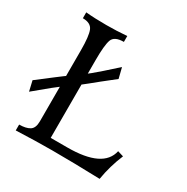

<svg xmlns="http://www.w3.org/2000/svg" viewBox="-159 -831 944 968"><g transform="rotate(30 313.5 -346.5)"><path d="M547.9 0Q393.6 -4.9 269 -4.9Q177.2 -4.9 59.6 0V-34.2Q98.6 -34.2 120.4 -47.6Q142.1 -61 142.1 -100.6V-513.7Q142.1 -597.2 129.2 -628.2Q116.2 -659.2 69.8 -659.2V-693.4Q119.1 -688.5 189.5 -688.5Q247.1 -688.5 308.6 -693.4V-659.2Q253.9 -659.2 242.4 -627.2Q231 -595.2 231 -508.8V-55.7H327.6Q535.2 -55.7 559.1 -167.5L593.3 -157.2Q561 -80.6 547.9 0ZM20 -202.6 6.3 -261.7Q67.4 -308.1 98.1 -332Q128.9 -356 170.7 -385Q212.4 -414.1 246.6 -441.9Q280.8 -469.7 363.8 -544.9L378.9 -483.9Q294.9 -418 260 -388.9Q225.1 -359.9 181.2 -329.6Q137.2 -299.3 107.7 -275.1Q78.1 -251 20 -202.6Z"/></g></svg>

Font: Almanac
Style: Regular
Weight: 400
Designer: Eden's Almanac
Version: Version 3.501;March 28, 2021;FontCreator 13.0.0.2683 64-bit